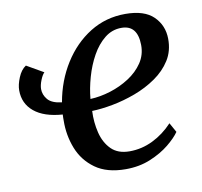

<svg xmlns="http://www.w3.org/2000/svg" viewBox="-68 -631 752 714"><g transform="rotate(-10 308.0 -274.5)"><path d="M115.5 -397.5Q107.5 -390 100 -371.2Q92.5 -352.5 92.5 -338Q92.5 -316.5 107.5 -298.5Q122.5 -280.5 160.5 -276Q174.5 -356 215 -420.2Q255.5 -484.5 315.5 -521.8Q375.5 -559 449 -559Q521 -559 555.5 -525Q590 -491 590.5 -440.5Q591 -394.5 569 -359.8Q547 -325 510.5 -299.8Q474 -274.5 430.2 -258.2Q386.5 -242 343.5 -234Q300.5 -226 265.5 -225Q263.5 -182 273.2 -142.5Q283 -103 308 -78Q333 -53 377 -53Q423 -53 465 -73.5Q507 -94 540.5 -130L560.5 -94Q546.5 -73.5 516.8 -49.2Q487 -25 445 -7.5Q403 10 351.5 10Q280.5 10 236.8 -21.5Q193 -53 173.5 -103Q154 -153 155 -208.5Q155 -213.5 155 -219.2Q155 -225 155.5 -231Q85.5 -236 48.5 -266.8Q11.5 -297.5 11.5 -347.5Q11.5 -368.5 22.5 -395.2Q33.5 -422 52 -434ZM426 -510.5Q390.5 -510.5 362.5 -488Q334.5 -465.5 314.5 -429.5Q294.5 -393.5 282.5 -351.2Q270.5 -309 267 -270Q304 -271.5 342.8 -283.5Q381.5 -295.5 414.5 -316.8Q447.5 -338 467.8 -368Q488 -398 487.5 -435.5Q486.5 -510.5 426 -510.5Z"/></g></svg>

Font: Merriweather Text Regular
Style: Italic
Weight: 400
Italic angle: -7.8°
Designer: Eben Sorkin
Foundry: Eben Sorkin
Version: Version 2.100; ttfautohint (v1.7.19-72a1) -l 8 -r 50 -G 200 